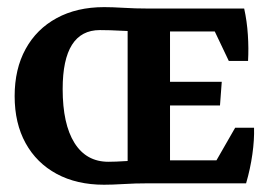

<svg xmlns="http://www.w3.org/2000/svg" viewBox="-20 -507 743 531"><path d="M267.6 3.9Q192.4 3.9 136.7 -26.1Q81.1 -56.2 50.8 -111.1Q20.5 -166 20.5 -241.2Q20.5 -316.4 50.9 -371.6Q81.2 -426.8 136.9 -457Q192.6 -487.3 268.1 -487.3Q290 -487.3 321.8 -485.4Q353.5 -483.4 389.2 -483.4V-419.9Q352.2 -419.9 317.6 -421.9Q283.1 -423.8 256.3 -423.8Q153.3 -423.8 153.3 -260.7Q153.3 -163.8 186 -111.7Q218.6 -59.6 279.8 -59.6Q299.4 -59.6 328.2 -61.5Q356.9 -63.5 389.2 -63.5V0Q353.5 0 321.8 2Q290 3.9 267.6 3.9ZM342.8 0V-63.5H648.9L660.6 0ZM333 -7.3V-476.6H450.2V-7.3ZM660.6 0 565.4 -40.5 630.4 -153.8H682.6Q683.6 -120.6 678 -80.6Q672.4 -40.5 660.6 0ZM387.2 -215.3V-280.8H593.3L588.4 -215.3ZM342.8 -419.9V-483.4H655.3L646 -419.9ZM612.8 -338.4 564 -440.9 655.3 -483.4Q663.1 -448.2 665.5 -410.6Q668 -373 666 -338.4Z"/></svg>

Font: Markazi Text
Style: Regular
Weight: 400
Designer: Borna Izadpanah (Arabic designer), Fiona Ross (Arabic design director) and Florian Runge (Latin designer)
Foundry: Borna Izadpanah and Florian Runge
Version: Version 1.000